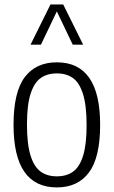

<svg xmlns="http://www.w3.org/2000/svg" viewBox="-20 -828 508 858"><path d="M40.5 -270Q40.5 -416.5 90.5 -483Q140.5 -549.5 234 -549.5Q427.5 -549.5 427.5 -270.5Q427.5 -124 377.5 -57.2Q327.5 9.5 234 9.5Q40.5 9.5 40.5 -270ZM367 -268.5Q367 -356.5 351 -407.5Q335 -458.5 306 -479.2Q277 -500 234 -500Q191 -500 161.8 -479.2Q132.5 -458.5 116.5 -408.2Q100.5 -358 100.5 -272Q100.5 -184 116.5 -133Q132.5 -82 161.8 -61Q191 -40 234 -40Q277 -40 306.2 -60.8Q335.5 -81.5 351.2 -131.8Q367 -182 367 -268.5ZM351.5 -628.5H305L234 -777L163 -628.5H116.5L205.5 -808H262.5Z"/></svg>

Font: Encode Sans Condensed Light
Style: Regular
Weight: 300
Width: 3
Designer: Multiple Designers
Foundry: Impallari Type
Version: Version 2.000